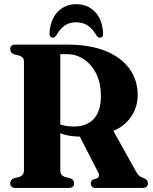

<svg xmlns="http://www.w3.org/2000/svg" viewBox="-20 -918 746 938"><path d="M652.5 -454.5Q652.5 -395 621 -348.5Q589.5 -302 534 -278.5L644.5 -80Q652.5 -65.5 661.5 -58.5Q670.5 -51.5 685 -46.5Q702.5 -39 702.5 -22.5Q702.5 0 677 0H448Q423.5 0 423.5 -22.5Q423.5 -34.5 435.5 -41L451.5 -46Q461 -50 463.5 -56.8Q466 -63.5 458.5 -78L370 -250.5Q340.5 -251 317 -255.2Q293.5 -259.5 274.5 -267V-85Q274.5 -61.5 297 -53.5L324 -47Q342 -39.5 342 -22.5Q342 0 316.5 0H55.5Q30 0 30 -22.5Q30 -39.5 47.5 -47L74 -53.5Q97 -61.5 97 -85.5V-619Q97 -638.5 74 -646.5L47.5 -653Q30 -660.5 30 -677.5Q30 -700 55.5 -700H310.5Q419 -700 495.5 -669Q572 -638 612.2 -582.5Q652.5 -527 652.5 -454.5ZM274.5 -653.5V-310Q290 -304.5 306.8 -302.2Q323.5 -300 342 -300Q403 -300 438 -337Q473 -374 473 -450Q473 -509 451.5 -554.8Q430 -600.5 392 -627Q354 -653.5 306 -653.5ZM353 -809Q319 -809 296.5 -793.5Q274 -778 256.5 -747.5Q248 -734 238.5 -734Q220 -734 222 -759.5Q227.5 -826 263.2 -861.8Q299 -897.5 353 -897.5Q406.5 -897.5 442.5 -861.8Q478.5 -826 483.5 -759.5Q486 -734 467.5 -734Q458 -734 449.5 -747.5Q415 -809 353 -809Z"/></svg>

Font: Fraunces 144pt S050
Style: Bold
Weight: 700
Version: Version 1.000; ttfautohint (v1.8.3)